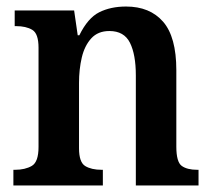

<svg xmlns="http://www.w3.org/2000/svg" viewBox="-20 -568 653 588"><path d="M21 0V-48H26Q57 -48 77.5 -60Q98 -72 98 -118V-422Q98 -465 79 -476.5Q60 -488 29 -488H25V-536H207L218 -460H223Q249 -513 284 -530.5Q319 -548 366 -548Q439 -548 479.5 -501.5Q520 -455 520 -353V-119Q520 -72 536.5 -60Q553 -48 584 -48H588V0H396V-337Q396 -401 378 -437Q360 -473 315 -473Q280 -473 259.5 -450.5Q239 -428 230.5 -392Q222 -356 222 -314V-114Q222 -71 241 -59.5Q260 -48 291 -48H295V0Z"/></svg>

Font: Noto Serif SemiCondensed SemiBold
Style: Regular
Weight: 600
Width: 4
Designer: Monotype Design Team
Foundry: Monotype Imaging Inc.
Version: Version 2.013; ttfautohint (v1.8.4.7-5d5b)